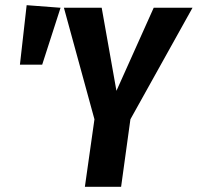

<svg xmlns="http://www.w3.org/2000/svg" viewBox="-20 -722 764 742"><path d="M484 -261 448 0H308L345 -261L227 -692H373L430 -371L574 -692H724ZM214 -692 143 -472H57L83 -702Z"/></svg>

Font: Fira Sans Compressed SemiBold
Style: Italic
Weight: 600
Width: 1
Italic angle: -8°
Designer: bBox Type GmbH & Carrois Corporate GbR & Edenspiekermann AG
Foundry: bBox Type GmbH & Carrois Corporate GbR & Edenspiekermann AG
Version: Version 4.301